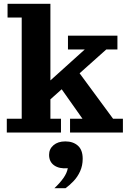

<svg xmlns="http://www.w3.org/2000/svg" viewBox="-20 -702 693 1017"><path d="M16 0V-73H95V-609H20V-682H247V-73H303V0ZM351 0V-73H417L285 -260L375 -350L579 -73H631V0ZM236 -166 187 -222 429 -440H340V-513H602V-440H543ZM268 295Q297 268 316 241Q335 214 339 189Q294 193 267 174Q240 155 240 118Q240 87 263.5 67Q287 47 326 47Q367 47 392.5 69.5Q418 92 418 139Q418 175 404.5 205Q391 235 369.5 257.5Q348 280 327 295Z"/></svg>

Font: Montagu Slab 144pt SemiBold
Style: Regular
Weight: 600
Version: Version 1.000